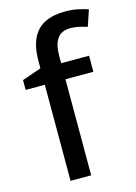

<svg xmlns="http://www.w3.org/2000/svg" viewBox="-117 -828 629 890"><g transform="rotate(-15 198.0 -382.5)"><path d="M341 -461H207V0H108V-461H16V-508L108 -540V-573Q108 -642 129 -684.5Q150 -727 190 -746Q230 -765 285 -765Q320 -765 348 -759Q376 -753 396 -746L370 -669Q354 -674 333 -679Q312 -684 289 -684Q248 -684 227.5 -656.5Q207 -629 207 -573V-538H341Z"/></g></svg>

Font: Noto Sans New Tai Lue Medium
Style: Regular
Weight: 500
Version: Version 2.003